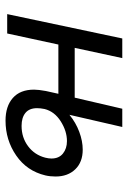

<svg xmlns="http://www.w3.org/2000/svg" viewBox="96 -552 462 694"><g transform="rotate(90 327.0 -205.0)"><path d="M618 -175Q618 -155 614 -138Q598 -71 542 -32.5Q486 6 416 6Q364 6 334 -20.5Q304 -47 304 -97Q304 -113 309 -140L319 -185H141L101 0H31L119 -416H190L153 -244H333L373 -416H439L395 -225Q423 -248 456.5 -260.5Q490 -273 521 -273Q566 -273 592 -246Q618 -219 618 -175ZM553 -160Q553 -187 535 -201.5Q517 -216 490 -216Q454 -216 418.5 -193.5Q383 -171 374 -135Q371 -120 371 -108Q371 -80 388 -66Q405 -52 435 -52Q477 -52 508.5 -75.5Q540 -99 550 -138Q553 -150 553 -160Z"/></g></svg>

Font: Ysabeau Medium
Style: Italic
Weight: 500
Italic angle: -12°
Designer: Christian Thalmann (Catharsis Fonts)
Version: Version 0.003